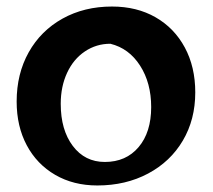

<svg xmlns="http://www.w3.org/2000/svg" viewBox="-20 -555 651 588"><path d="M31 -244Q31 -329 68 -395Q105 -461 171.5 -498Q238 -535 323 -535Q399 -535 456.5 -502Q514 -469 546 -409.5Q578 -350 578 -272Q578 -189 540 -124.5Q502 -60 433.5 -23.5Q365 13 278 13Q205 13 149 -19.5Q93 -52 62 -110Q31 -168 31 -244ZM443 -227Q443 -301 409 -354Q375 -407 318 -421Q275 -421 240 -397.5Q205 -374 185.5 -332Q166 -290 166 -237Q166 -157 203 -108Q240 -59 301 -59Q366 -59 404.5 -104.5Q443 -150 443 -227Z"/></svg>

Font: Mirza
Style: Bold
Weight: 700
Designer: Arabic design by Kourosh Beigpour, Latin design by Eduardo Tunni, engineering by Lasse Fister
Version: Version 1.0010g